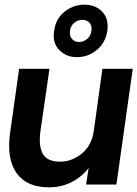

<svg xmlns="http://www.w3.org/2000/svg" viewBox="-20 -791 589 823"><path d="M190 12Q95 12 51.5 -48.5Q8 -109 23 -220L62 -496H192L153 -226Q145 -162 164.5 -130Q184 -98 237 -98Q288 -98 330.5 -132.5Q373 -167 382 -230L419 -496H549L479 0H349L360 -71Q331 -33 287 -10.5Q243 12 190 12ZM310 -546Q264 -546 234 -576.5Q204 -607 212 -659Q219 -711 257 -741Q295 -771 342 -771Q389 -771 418 -741Q447 -711 440 -659Q432 -607 394.5 -576.5Q357 -546 310 -546ZM319 -611Q338 -611 353.5 -624Q369 -637 372 -659Q375 -681 363.5 -693.5Q352 -706 333 -706Q314 -706 298.5 -693.5Q283 -681 280 -659Q277 -637 288.5 -624Q300 -611 319 -611Z"/></svg>

Font: Host Grotesk
Style: Bold Italic
Weight: 700
Italic angle: -8°
Designer: Doğukan Karapınar
Foundry: Element Type
Version: Version 1.003; ttfautohint (v1.8.4.7-5d5b)